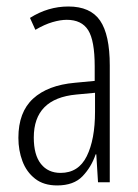

<svg xmlns="http://www.w3.org/2000/svg" viewBox="-20 -561 425 591"><path d="M190.4 -541Q258.3 -541 288.1 -497.6Q317.9 -454.1 317.9 -359.4V0H281.7L276.4 -85.9H274.4Q261.2 -46.9 234.1 -18.6Q207 9.8 155.8 9.8Q114.3 9.8 87.9 -11Q61.5 -31.7 49.1 -64.9Q36.6 -98.1 36.6 -136.7Q36.6 -215.8 81.8 -257.3Q127 -298.8 210.4 -306.2L271.5 -312V-356.9Q271.5 -436 251.5 -468Q231.4 -500 185.5 -500Q166 -500 141.6 -492.9Q117.2 -485.8 88.9 -469.2L72.3 -505.9Q127.9 -541 190.4 -541ZM272.5 -275.4 214.8 -270Q84 -257.8 84 -137.7Q84 -84 106 -56.4Q127.9 -28.8 166.5 -28.8Q221.7 -28.8 247.1 -80.3Q272.5 -131.8 272.5 -217.3Z"/></svg>

Font: Open Sans Condensed Light
Style: Regular
Weight: 300
Width: 3
Designer: Monotype Design Team
Foundry: Monotype Imaging Inc.
Version: Version 3.003; ttfautohint (v1.8.4)